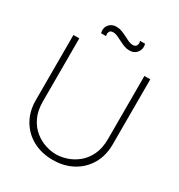

<svg xmlns="http://www.w3.org/2000/svg" viewBox="-209 -1037 1109 1190"><g transform="rotate(30 345.0 -441.5)"><path d="M345 15Q265 15 203 -18.5Q141 -52 105.5 -112.8Q70 -173.5 70 -255V-720H112V-269Q112 -202.5 134.5 -155.8Q157 -109 192.5 -80.2Q228 -51.5 268.5 -38.2Q309 -25 345 -25Q381 -25 421.5 -38.2Q462 -51.5 497.5 -80.2Q533 -109 555.5 -155.8Q578 -202.5 578 -269V-720H620V-255Q620 -174 584.5 -113.2Q549 -52.5 487 -18.8Q425 15 345 15ZM417 -810Q397.5 -810 378.8 -817.2Q360 -824.5 342 -834Q324 -843.5 307.5 -850.8Q291 -858 276 -858Q254.5 -858 249.2 -843.2Q244 -828.5 249 -815H213Q204 -849.5 223.2 -873.8Q242.5 -898 277 -898Q297 -898 316 -890.8Q335 -883.5 353 -874Q371 -864.5 387.5 -857.2Q404 -850 419 -850Q438 -850 445 -864Q452 -878 446 -895H482Q491 -861.5 472 -835.8Q453 -810 417 -810Z"/></g></svg>

Font: Manrope ExtraLight ExtraLight
Style: Regular
Weight: 250
Version: Version 4.501